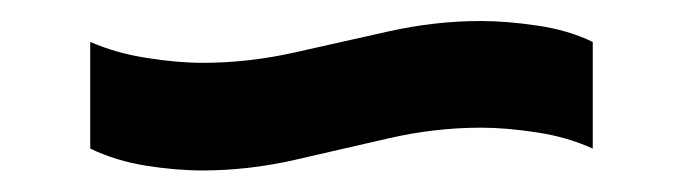

<svg xmlns="http://www.w3.org/2000/svg" viewBox="-20 -440 640 180"><path d="M169.9 -280.2Q144.8 -280.2 116.7 -284.7Q88.6 -289.2 64.6 -300.7V-400.7Q88.6 -390.2 117.5 -385.7Q146.4 -381.1 169.9 -381.1Q213 -381.1 256.6 -390.9Q300.1 -400.7 344 -410.5Q387.8 -420.3 430.9 -420.3Q455 -420.3 483.8 -416Q512.7 -411.8 535.7 -400.7V-300.7Q512.7 -311.3 483.8 -315.8Q455 -320.3 430.9 -320.3Q387.8 -320.3 344.2 -310.3Q300.6 -300.2 256.8 -290.2Q213 -280.2 169.9 -280.2Z"/></svg>

Font: Pathway Extreme 8pt Thin
Style: Regular
Weight: 100
Designer: Eduardo Rodriguez Tunni
Foundry: Eduardo Rodriguez Tunni
Version: Version 1.000